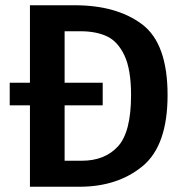

<svg xmlns="http://www.w3.org/2000/svg" viewBox="-20 -711 701 731"><path d="M618 -349Q618 -157 523 -78.5Q428 0 282 0H94V-310H17V-396H94V-691H264Q425 -691 521.5 -618Q618 -545 618 -349ZM479 -349Q479 -447 453.5 -500.5Q428 -554 386.5 -573Q345 -592 287 -592H226V-396H371V-310H226V-99H291Q379 -99 429 -153.5Q479 -208 479 -349Z"/></svg>

Font: Fira Sans Medium
Style: Regular
Weight: 500
Designer: bBox Type GmbH & Carrois Corporate GbR & Edenspiekermann AG
Foundry: bBox Type GmbH & Carrois Corporate GbR & Edenspiekermann AG
Version: Version 4.301